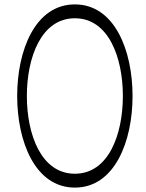

<svg xmlns="http://www.w3.org/2000/svg" viewBox="-20 -836 662 872"><path d="M582 -400C582 -606 501 -816 320 -816C139 -816 58 -606 58 -400C58 -194 139 16 320 16C501 16 582 -194 582 -400ZM102 -400C102 -575 167 -753 320 -753C473 -753 538 -575 538 -400C538 -225 473 -47 320 -47C167 -47 102 -225 102 -400Z"/></svg>

Font: Nupuram ExtraLight
Style: Regular
Weight: 200
Designer: Santhosh Thottingal (santhosh.thottingal@gmail.com)
Foundry: SMC
Version: Version 1.000